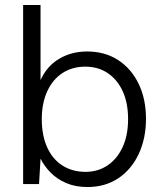

<svg xmlns="http://www.w3.org/2000/svg" viewBox="-20 -740 658 772"><path d="M332 12Q283 12 246 -4Q209 -20 183.5 -46Q158 -72 143 -102L137 0H73V-720H143V-418Q169 -475 218.5 -504Q268 -533 330 -533Q402 -533 455 -498.5Q508 -464 537.5 -403Q567 -342 567 -262Q567 -184 538 -121.5Q509 -59 456 -23.5Q403 12 332 12ZM324 -49Q374 -49 412.5 -75Q451 -101 473 -148.5Q495 -196 495 -261Q495 -327 473 -374Q451 -421 412.5 -446.5Q374 -472 323 -472Q271 -472 231.5 -446.5Q192 -421 170 -373Q148 -325 148 -261Q148 -196 169.5 -148Q191 -100 231 -74.5Q271 -49 324 -49Z"/></svg>

Font: DM Sans 10pt Light
Style: Regular
Weight: 300
Version: Version 4.004;gftools[0.9.30]